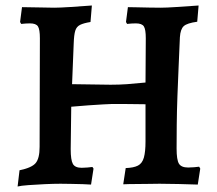

<svg xmlns="http://www.w3.org/2000/svg" viewBox="-20 -668 789 698"><path d="M44 10 51 -49Q95 -58 109.5 -75Q124 -92 124 -134L125 -529Q125 -561 118 -572Q111 -583 89 -583Q83 -583 73.5 -582.5Q64 -582 57 -581L53 -588L60 -642Q85 -642 120.5 -641Q156 -640 177 -640Q197 -640 235 -642.5Q273 -645 314 -648L309 -588Q284 -584 271 -577.5Q258 -571 253.5 -556Q249 -541 248 -511L242 -362L382 -360Q414 -360 442 -362Q470 -364 509 -368L510 -529Q510 -561 503 -572Q496 -583 474 -583Q467 -583 458 -582.5Q449 -582 442 -581L438 -588L445 -642Q453 -642 474.5 -641.5Q496 -641 521.5 -640.5Q547 -640 564 -640Q584 -640 621.5 -642.5Q659 -645 702 -648L697 -589Q660 -584 648 -573Q636 -562 634 -533Q632 -485 629.5 -429Q627 -373 625 -318Q623 -263 622.5 -213.5Q622 -164 622 -128Q622 -87 630.5 -73Q639 -59 664 -59Q674 -59 685.5 -60Q697 -61 704 -62L708 -55L699 3Q671 2 630 1Q589 0 560 0Q546 0 522.5 0.5Q499 1 474 1Q449 1 428 2L437 -57Q466 -58 481.5 -66Q497 -74 503 -95Q509 -116 509 -154V-289Q492 -289 469 -289.5Q446 -290 424 -290Q402 -290 388 -290Q379 -290 355 -288.5Q331 -287 300.5 -285Q270 -283 239 -280L237 -126Q237 -86 245 -72Q253 -58 277 -58Q286 -58 297.5 -59Q309 -60 316 -61L320 -55L311 3Q302 2 281.5 1.5Q261 1 238 0.5Q215 0 200 0Q175 0 142.5 1.5Q110 3 83 5Q56 7 44 10Z"/></svg>

Font: Alegreya SemiBold
Style: Regular
Weight: 600
Designer: Juan Pablo del Peral
Foundry: Huerta Tipografica
Version: Version 2.009